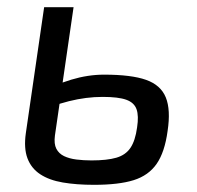

<svg xmlns="http://www.w3.org/2000/svg" viewBox="-20 -507 550 535"><path d="M185 -487 133 -129Q130 -106 137 -92.5Q144 -79 158.5 -72Q173 -65 193 -62.5Q213 -60 235 -60Q278 -60 304 -67.5Q330 -75 343.5 -95Q357 -115 362 -152Q367 -184 360.5 -202.5Q354 -221 332 -229Q310 -237 266 -237Q220 -237 172 -225Q124 -213 77 -190L86 -245Q132 -271 178.5 -285Q225 -299 270 -299Q346 -299 387 -284.5Q428 -270 442 -235.5Q456 -201 447 -142Q439 -83 416.5 -50.5Q394 -18 352.5 -5Q311 8 242 8Q193 8 155 1.5Q117 -5 92 -21.5Q67 -38 56.5 -66Q46 -94 52 -136L103 -487Z"/></svg>

Font: Exo 2
Style: Italic
Weight: 400
Italic angle: -8°
Designer: Natanael Gama
Foundry: Natanael Gama
Version: Version 2.010